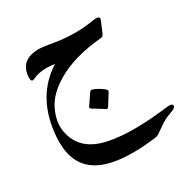

<svg xmlns="http://www.w3.org/2000/svg" viewBox="-178 -437 1111 1130"><g transform="rotate(-30 377.0 128.0)"><path d="M270 -59Q176 -3 140 72Q103 149 115 216Q141 365 317 399Q467 429 714 398Q754 393 754 412Q754 426 712 440Q672 453 632 482Q592 511 583 515Q573 519 562 521Q263 557 146 463Q52 388 64 224Q83 -32 271 -151Q179 -165 122 -136Q111 -131 105 -134Q97 -139 98 -157Q101 -272 228 -275Q239 -275 264.5 -272Q290 -269 330 -262Q395 -251 461 -250.5Q527 -250 594 -261Q647 -270 633 -238L604 -169Q596 -149 582 -148Q392 -132 270 -59ZM369 94Q375 86 386 89Q406 96 424.5 107Q443 118 459 132Q467 140 462 150L414 226Q407 236 396 228Q386 220 324 183Q313 176 320 166Z"/></g></svg>

Font: Amiri
Style: Bold
Weight: 700
Designer: Khaled Hosny
Version: Version 0.113